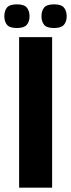

<svg xmlns="http://www.w3.org/2000/svg" viewBox="-43 -864 327 884"><path d="M45 -693H197V0H45ZM-23 -789Q-23 -814 -11 -829Q1 -844 35 -844Q68 -844 80.5 -829Q93 -814 93 -789Q93 -765 80.5 -750Q68 -735 35 -735Q1 -735 -11 -750Q-23 -765 -23 -789ZM148 -789Q148 -814 160 -829Q172 -844 206 -844Q239 -844 251.5 -829Q264 -814 264 -789Q264 -765 251.5 -750Q239 -735 206 -735Q172 -735 160 -750Q148 -765 148 -789Z"/></svg>

Font: Khand Variable Light
Style: Regular
Weight: 300
Designer: Satya Rajpurohit
Foundry: Indian Type Foundry
Version: Version 3.000